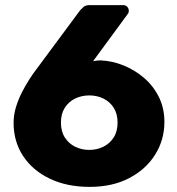

<svg xmlns="http://www.w3.org/2000/svg" viewBox="-20 -720 691 750"><path d="M330.5 10Q241.7 10 174.9 -21.8Q108.1 -53.6 70.6 -110.1Q33.1 -166.6 33.1 -240.4Q33.1 -271.2 42.4 -301.8Q51.8 -332.4 65.8 -359.7Q79.9 -387.1 93.8 -408.7Q107.8 -430.4 117.4 -443L293.1 -680Q297.5 -685 305.9 -692.5Q314.3 -700 329.1 -700H461.9Q470.9 -700 477 -693.5Q483.1 -687 483.1 -678Q483.1 -674 481.9 -670.5Q480.7 -667 478.7 -665L343.7 -481.1Q350.2 -482.6 358.6 -483.4Q367 -484.1 373.6 -484.1Q418.6 -482.2 462.9 -464.3Q507.1 -446.4 543.2 -415.2Q579.4 -384.1 600.8 -340.7Q622.2 -297.2 622.2 -243.5Q622.2 -174.1 586.3 -116.4Q550.4 -58.6 484.8 -24.3Q419.2 10 330.5 10ZM328.6 -134.4Q358.1 -134.4 383.2 -146.6Q408.3 -158.7 423.8 -182.6Q439.3 -206.5 439.3 -241Q439.3 -275.5 424.1 -299.2Q408.9 -322.9 383.8 -335.1Q358.7 -347.3 328.6 -347.3Q299.1 -347.3 273.7 -335.1Q248.4 -322.9 233.2 -299.2Q218 -275.5 218 -241Q218 -206.5 233.5 -182.6Q249 -158.7 274.1 -146.6Q299.1 -134.4 328.6 -134.4Z"/></svg>

Font: Rubik Light
Style: Regular
Weight: 300
Designer: Hubert and Fischer
Foundry: Hubert and Fischer
Version: Version 2.300;gftools[0.9.30]